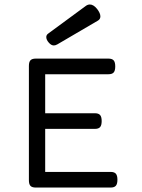

<svg xmlns="http://www.w3.org/2000/svg" viewBox="-20 -843 640 863"><path d="M507.8 -35.2Q507.8 -16.1 500.7 -8.1Q493.7 0 477.1 0H160.6H140.6Q124 0 116.9 -7.6Q109.9 -15.1 109.9 -33.2V-546.4Q109.9 -564.5 116.9 -572Q124 -579.6 140.6 -579.6H183.1H467.3Q483.9 -579.6 491 -571.5Q498 -563.5 498 -544.4Q498 -525.4 491 -517.3Q483.9 -509.3 467.3 -509.3H183.1V-334H406.2Q422.9 -334 429.9 -325.9Q437 -317.9 437 -298.8Q437 -279.8 429.9 -271.7Q422.9 -263.7 406.2 -263.7H183.1V-70.3H477.1Q493.7 -70.3 500.7 -62.3Q507.8 -54.2 507.8 -35.2ZM383.8 -822.8Q400.4 -822.8 416.5 -802.7Q431.2 -783.7 431.2 -769.5Q431.2 -756.8 420.4 -750.5L237.8 -643.6Q229 -638.7 222.2 -638.7Q210.4 -638.7 199.7 -650.9Q188 -664.1 188 -676.3Q188 -685.5 195.8 -691.4L365.7 -816.4Q374.5 -822.8 383.8 -822.8Z"/></svg>

Font: Courier Prime Code
Style: Regular
Weight: 400
Designer: Alan Dague-Greene
Foundry: Quote-Unquote Apps
Version: Version 3.0318